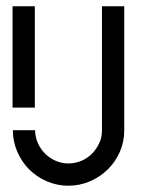

<svg xmlns="http://www.w3.org/2000/svg" viewBox="-20 -599 448 612"><path d="M91 -579V-256H20V-579ZM376 -184Q376 -147 362 -115Q348 -83 323.5 -59Q299 -35 266.5 -21Q234 -7 198 -7Q162 -7 129.5 -21Q97 -35 73 -59Q49 -83 35 -115.5Q21 -148 21 -184H92Q92 -163 100.5 -143.5Q109 -124 123.5 -109.5Q138 -95 157.5 -86.5Q177 -78 198 -78Q219 -78 238.5 -86Q258 -94 272.5 -108.5Q287 -123 296 -142Q305 -161 305 -182V-579H376Z"/></svg>

Font: Googee
Style: Regular
Weight: 400
Designer: Peter Wiegel
Foundry: CATFonts Peter Wiegel
Version: 1.000